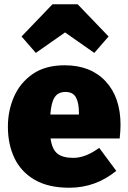

<svg xmlns="http://www.w3.org/2000/svg" viewBox="-20 -860 600 900"><path d="M305 20Q206 20 142 -17.5Q78 -55 47.5 -119.5Q17 -184 17 -266Q17 -342 46 -407.5Q75 -473 134 -513.5Q193 -554 283 -554Q405 -554 475 -479Q545 -404 545 -274Q545 -249 541 -211H217Q224 -160 249 -140Q274 -120 324 -120Q381 -120 445 -167L525 -59Q428 20 305 20ZM350 -323V-330Q350 -378 336 -403.5Q322 -429 287 -429Q253 -429 236.5 -404.5Q220 -380 216 -323ZM422 -612 285 -708 148 -612 81 -689 226 -840H344L489 -689Z"/></svg>

Font: Trujillo Black
Style: Regular
Weight: 900
Designer: Fira Sans original fonts by bBox Type GmbH, Carrois Corporate GbR, & Edenspiekermann AG / Changes by Cristiano Sobral
Foundry: Fira Sans original fonts by bBox Type GmbH, Carrois Corporate GbR, & Edenspiekermann AG / Changes by Cristiano Sobral
Version: Version 4.301;July 28, 2020;FontCreator 13.0.0.2655 64-bit